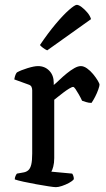

<svg xmlns="http://www.w3.org/2000/svg" viewBox="-20 -773 437 793"><path d="M211 0Q203 0 180.5 -3.5Q158 -7 130 -12Q102 -17 77 -22.5Q52 -28 41 -32Q41 -39 44 -46Q47 -53 50 -56L78 -61Q89 -63 97 -70Q105 -77 109 -93Q113 -109 113 -139V-400Q113 -408 110 -414.5Q107 -421 97 -424L39 -445Q41 -457 44 -464Q47 -471 50 -474Q66 -483 93.5 -491.5Q121 -500 137 -500Q165 -500 183.5 -481Q202 -462 202 -431V-422Q212 -430 226 -443.5Q240 -457 256 -470Q272 -483 287 -491.5Q302 -500 314 -500Q326 -500 339.5 -490.5Q353 -481 364.5 -467Q376 -453 383.5 -440.5Q391 -428 391 -423Q391 -418 386 -403.5Q381 -389 373 -373.5Q365 -358 358 -348Q346 -348 335.5 -351.5Q325 -355 319 -357Q313 -370 305.5 -383Q298 -396 292 -405Q286 -414 282 -414Q277 -414 265.5 -407Q254 -400 241.5 -390.5Q229 -381 218.5 -372.5Q208 -364 204 -361V-120Q204 -100 200 -85Q196 -70 192 -64L278 -56Q280 -54 282.5 -47.5Q285 -41 285 -33Q279 -25 265 -17.5Q251 -10 236 -5Q221 0 211 0ZM175 -565Q166 -569 157.5 -575.5Q149 -582 145 -587Q178 -636 209.5 -673.5Q241 -711 265 -732Q289 -753 297 -753Q305 -753 317 -744Q329 -735 340.5 -721.5Q352 -708 356 -694Z"/></svg>

Font: Texturina Medium 12pt
Style: Regular
Weight: 400
Version: Version 1.002